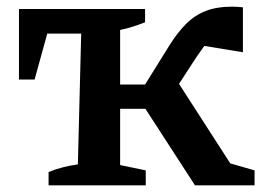

<svg xmlns="http://www.w3.org/2000/svg" viewBox="-20 -557 813 577"><path d="M126 0V-40Q148 -49 170 -54.5Q192 -60 214 -63L224 -456H122L84 -318H37V-530H416V-490Q401 -484 381 -477.5Q361 -471 341 -467V-303H416L490 -422Q514 -460 539.5 -485.5Q565 -511 598 -524Q631 -537 679 -537Q690 -537 710 -535V-400L594 -419Q583 -404 570 -385L518 -305L672 -66L745 -45V0H566L417 -230H341V-61L418 -45V0Z"/></svg>

Font: Piazzolla SC SemiBold
Style: Regular
Weight: 600
Designer: Juan Pablo del Peral
Foundry: Huerta Tipografica
Version: Version 1.330